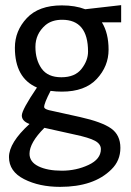

<svg xmlns="http://www.w3.org/2000/svg" viewBox="-20 -486 509 748"><path d="M221 -129Q198 -129 177 -132Q152 -84 152 -69Q152 -62 170 -57L292 -30Q377 -11 413 14.5Q449 40 449 90Q449 140 414 174Q346 242 214 242Q133 242 74 212Q15 182 15 126Q15 70 95 -3Q65 -14 65 -36Q65 -58 124 -145Q38 -182 38 -300Q38 -366 84.5 -415.5Q131 -465 221 -465Q273 -465 312 -450L452 -466V-399H377Q403 -357 403 -292.5Q403 -228 357 -178.5Q311 -129 221 -129ZM323 -285Q323 -409 222 -409Q182 -409 157 -388Q118 -354 118 -303.5Q118 -253 142 -219Q166 -185 219 -185Q272 -185 297.5 -217.5Q323 -250 323 -285ZM95 113Q95 145 130 162Q165 179 221 179Q277 179 325 156.5Q373 134 373 95Q373 75 350 62.5Q327 50 270 38L153 12Q95 70 95 113Z"/></svg>

Font: Average Sans
Style: Regular
Weight: 400
Designer: Eduardo Rodriguez Tunni
Foundry: Eduardo Rodriguez Tunni
Version: Version 1.001